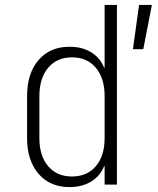

<svg xmlns="http://www.w3.org/2000/svg" viewBox="-20 -750 640 780"><path d="M262 10Q183 10 136.5 -44Q90 -98 90 -189V-360Q90 -452 136.5 -506Q183 -560 262 -560Q314 -560 350.5 -537.5Q387 -515 403 -475H405V-730H455V0H405V-75H403Q387 -35 350.5 -12.5Q314 10 262 10ZM520 -550 545 -730H597L562 -550ZM272 -33Q334 -33 369.5 -75Q405 -117 405 -189V-360Q405 -432 369.5 -474.5Q334 -517 272 -517Q211 -517 175.5 -474.5Q140 -432 140 -360V-189Q140 -117 175.5 -75Q211 -33 272 -33Z"/></svg>

Font: JetBrains Mono NL Thin
Style: Regular
Weight: 100
Monospace: yes
Designer: Philipp Nurullin, Konstantin Bulenkov
Foundry: JetBrains
Version: Version 2.305; ttfautohint (v1.8.4.7-5d5b)